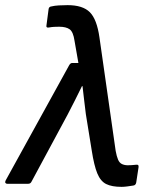

<svg xmlns="http://www.w3.org/2000/svg" viewBox="-50 -715 579 747"><path d="M423 12Q385 12 363 1Q341 -10 328.5 -40.5Q316 -71 307 -129L284 -271Q281 -296 277.5 -324.5Q274 -353 271 -380H269Q256 -353 241.5 -324.5Q227 -296 213 -269L73 -9Q69 0 60 0H-22Q-27 0 -29 -3.5Q-31 -7 -28 -13L219 -461Q224 -470 231 -470H255L240 -556Q235 -591 221 -601Q207 -611 180 -611Q170 -611 160.5 -610.5Q151 -610 140 -608Q128 -606 131 -618L139 -679Q140 -689 150 -690Q162 -693 179 -694Q196 -695 213 -695Q272 -695 299.5 -667.5Q327 -640 337 -569L400 -128Q404 -106 409.5 -93.5Q415 -81 425 -76.5Q435 -72 447 -72Q455 -72 462 -72.5Q469 -73 479 -74Q491 -76 489 -64L480 -5Q478 6 468 7Q456 9 444 10.5Q432 12 423 12Z"/></svg>

Font: Sofia Sans SemiBold
Style: Italic
Weight: 600
Italic angle: -9°
Designer: Botio Nikoltchev, Ani Petrova
Foundry: lettersoup
Version: Version 4.100-B